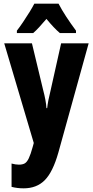

<svg xmlns="http://www.w3.org/2000/svg" viewBox="-20 -786 506 1046"><path d="M3 -550H154L215 -296Q222 -270 227 -243.5Q232 -217 233 -197H237Q239 -216 243.5 -239.5Q248 -263 256 -295L313 -550H463L298 45Q268 151 224 195.5Q180 240 109 240Q91 240 75 238Q59 236 43 232V105Q65 111 83 111Q103 111 115 104Q127 97 137 76Q147 55 158 15L164 -7ZM299 -766Q316 -733 340.5 -695.5Q365 -658 394 -619V-606H306Q275 -632 233 -683Q212 -658 193.5 -638Q175 -618 161 -606H72V-619Q87 -638 105.5 -665.5Q124 -693 141 -720.5Q158 -748 167 -766Z"/></svg>

Font: Noto Sans Thai ExtCond ExtBd
Style: Regular
Weight: 800
Width: 2
Designer: Monotype Design Team
Foundry: Monotype Imaging Inc.
Version: Version 2.002; ttfautohint (v1.8.4.7-5d5b)